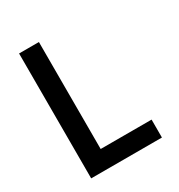

<svg xmlns="http://www.w3.org/2000/svg" viewBox="-158 -763 815 872"><g transform="rotate(-30 250.0 -327.5)"><path d="M439 -94V0H68V-655H172V-94Z"/></g></svg>

Font: Lekton
Style: Bold
Weight: 700
Designer: Paolo Mazzetti, Luciano Perondi, Raffaele Flato, Elena Papassissa, Emilio Macchia, Michela Povoleri, Tobias Seemiller, R
Version: Version 34.000